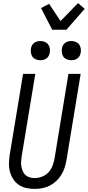

<svg xmlns="http://www.w3.org/2000/svg" viewBox="-20 -1212 567 1240"><path d="M204 8Q175 8 148.5 2Q122 -4 100.5 -19Q79 -34 65 -56Q51 -78 44 -104Q37 -130 38 -158Q39 -186 43 -214L129 -735H208L120 -203Q118 -186 116.5 -169.5Q115 -153 118 -137Q121 -121 127 -106.5Q133 -92 144.5 -81.5Q156 -71 171.5 -66.5Q187 -62 204 -62Q227 -62 251 -71Q275 -80 292.5 -98.5Q310 -117 319 -140.5Q328 -164 332 -187L422 -735H501L409 -176Q405 -152 397 -128Q389 -104 375.5 -82Q362 -60 342.5 -42Q323 -24 300 -12.5Q277 -1 252.5 3.5Q228 8 204 8ZM440 -823Q426 -823 412 -828.5Q398 -834 390 -845Q382 -856 380 -870.5Q378 -885 380 -900Q382 -910 387 -919.5Q392 -929 401 -935.5Q410 -942 420 -944.5Q430 -947 441 -947Q455 -947 469 -941.5Q483 -936 491 -925Q499 -914 501.5 -899.5Q504 -885 501 -870Q499 -860 494 -850.5Q489 -841 480 -834.5Q471 -828 461 -825.5Q451 -823 440 -823ZM240 -823Q226 -823 212 -828.5Q198 -834 190 -845Q182 -856 180 -870.5Q178 -885 180 -900Q182 -910 187 -919.5Q192 -929 201 -935.5Q210 -942 220 -944.5Q230 -947 241 -947Q255 -947 269 -941.5Q283 -936 291 -925Q299 -914 301.5 -899.5Q304 -885 301 -870Q299 -860 294 -850.5Q289 -841 280 -834.5Q271 -828 261 -825.5Q251 -823 240 -823ZM317 -1020 245 -1160 297 -1187 371 -1076 484 -1192 527 -1155 409 -1020Z"/></svg>

Font: Iosevka Fixed
Style: Italic
Weight: 400
Italic angle: -9°
Monospace: yes
Designer: Belleve Invis
Foundry: Belleve Invis
Version: Version 33.2.4